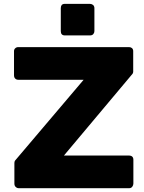

<svg xmlns="http://www.w3.org/2000/svg" viewBox="-20 -990 756 1010"><path d="M53.7 -720.7Q53.7 -730.5 60.5 -736.3Q66.4 -742.2 77.1 -742.2Q271.5 -742.2 658.2 -742.2Q668 -742.2 673.8 -737.3Q680.7 -731.4 680.7 -720.7Q680.7 -686.5 680.7 -619.1Q680.7 -615.2 680.7 -612.3Q680.7 -608.4 677.7 -602.5Q557.6 -459 316.4 -171.9Q402.3 -171.9 659.2 -171.9Q668.9 -171.9 675.8 -166Q681.6 -160.2 681.6 -149.4Q681.6 -107.4 681.6 -24.4Q681.6 -15.6 675.8 -7.8Q669.9 0 659.2 0Q465.8 0 79.1 0Q69.3 0 62.5 -6.8Q55.7 -12.7 55.7 -24.4Q55.7 -60.5 55.7 -131.8Q55.7 -139.6 58.6 -144.5Q179.7 -287.1 419.9 -570.3Q334 -570.3 77.1 -570.3Q66.4 -570.3 60.5 -576.2Q53.7 -582 53.7 -594.7Q53.7 -636.7 53.7 -720.7ZM299.8 -947.3Q299.8 -957 304.7 -963.9Q310.5 -969.7 321.3 -969.7Q365.2 -969.7 453.1 -969.7Q461.9 -969.7 469.7 -963.9Q476.6 -957 476.6 -947.3Q476.6 -907.2 476.6 -826.2Q476.6 -817.4 470.7 -810.5Q464.8 -803.7 453.1 -803.7Q409.2 -803.7 321.3 -803.7Q299.8 -803.7 299.8 -826.2Q299.8 -867.2 299.8 -947.3Z"/></svg>

Font: Cocogoose
Style: Regular
Weight: 400
Designer: Cosimo Lorenzo Pancini
Version: Version 1.000